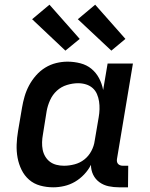

<svg xmlns="http://www.w3.org/2000/svg" viewBox="-20 -791 640 819"><path d="M207 8Q178 8 151 0.5Q124 -7 104 -24.5Q84 -42 72 -66.5Q60 -91 55 -118Q50 -145 51 -174Q52 -203 57 -232L74 -332Q78 -356 85 -380Q92 -404 104 -426.5Q116 -449 133.5 -469Q151 -489 173 -502.5Q195 -516 219.5 -522Q244 -528 268 -528Q296 -528 323 -521Q350 -514 370 -497.5Q390 -481 402.5 -457.5Q415 -434 420 -407L439 -520H547L479 -113Q478 -107 479 -101.5Q480 -96 483.5 -92Q487 -88 492.5 -86Q498 -84 504 -84H527L526 8H488Q465 8 443.5 3.5Q422 -1 404.5 -13.5Q387 -26 377.5 -45.5Q368 -65 368 -88Q357 -66 339 -47Q321 -28 299.5 -15.5Q278 -3 254 2.5Q230 8 207 8ZM253 -84Q275 -84 298 -90Q321 -96 339.5 -110.5Q358 -125 369.5 -146.5Q381 -168 384 -191L401 -291Q404 -308 404.5 -325Q405 -342 402.5 -358.5Q400 -375 393.5 -390Q387 -405 375 -415.5Q363 -426 347 -431Q331 -436 313 -436Q290 -436 265.5 -428.5Q241 -421 222.5 -404Q204 -387 193.5 -363.5Q183 -340 179 -317L163 -217Q160 -201 159.5 -184.5Q159 -168 162 -152.5Q165 -137 173 -123.5Q181 -110 193 -101Q205 -92 220.5 -88Q236 -84 253 -84ZM455 -575 312 -709 386 -771 515 -625ZM259 -575 117 -709 191 -771 320 -625Z"/></svg>

Font: Iosevka Semibold Extended
Style: Italic
Weight: 600
Width: 7
Italic angle: -9°
Monospace: yes
Designer: Belleve Invis
Foundry: Belleve Invis
Version: Version 32.5.0; ttfautohint (v1.8.4)